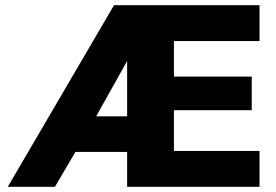

<svg xmlns="http://www.w3.org/2000/svg" viewBox="-20 -720 1065 740"><path d="M10 0 419.5 -700H980.3V-561.7H650.3V-424.8H950.3V-295.2H650.3V-138.3H980.3V0H470V-134.3H270.5L191.7 0ZM350.7 -271.7H470V-485Z"/></svg>

Font: Golos Text
Style: Regular
Weight: 400
Designer: A.Korolkova, Vitaly Kuzmin
Foundry: ParaType Ltd
Version: Version 2.004